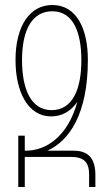

<svg xmlns="http://www.w3.org/2000/svg" viewBox="-20 -747 425 767"><path d="M336 0H361V-48C361 -112 335 -145 274 -145H169C256 -184 331 -290 331 -508C331 -632 286 -727 189 -727C100 -727 42 -645 42 -507C42 -378 93 -282 184 -282C229 -282 264 -304 289 -340C251 -202 165 -145 83 -145H79V-205H53V0H79V-120H265C318 -120 336 -96 336 -49ZM186 -307C105 -307 68 -389 68 -507C68 -632 111 -702 189 -702C273 -702 305 -617 305 -507C305 -390 270 -307 186 -307Z"/></svg>

Font: Noto Sans Armenian ExtraCondensed Thin
Style: Regular
Weight: 100
Width: 2
Designer: Monotype Design Team
Foundry: Monotype Imaging Inc.
Version: Version 2.008